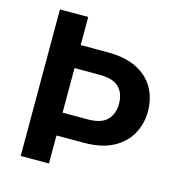

<svg xmlns="http://www.w3.org/2000/svg" viewBox="-104 -793 832 886"><g transform="rotate(15 311.5 -350.0)"><path d="M74 0V-700H209V-566H337Q422 -566 477.5 -538Q533 -510 560.5 -461Q588 -412 588 -349Q588 -292 561.5 -243Q535 -194 480 -164Q425 -134 337 -134H209V0ZM209 -243H329Q393 -243 421.5 -272Q450 -301 450 -349Q450 -400 421.5 -428Q393 -456 329 -456H209Z"/></g></svg>

Font: DM Sans 9pt
Style: Bold
Weight: 700
Designer: Colophon Foundry, Jonny Pinhorn
Foundry: Colophon Foundry
Version: Version 4.004;gftools[0.9.30]